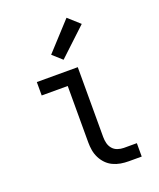

<svg xmlns="http://www.w3.org/2000/svg" viewBox="-142 -855 783 943"><g transform="rotate(-20 250.0 -383.5)"><path d="M366 0Q345 0 324.5 -3.5Q304 -7 285 -16Q266 -25 251.5 -40Q237 -55 227.5 -74Q218 -93 214.5 -113.5Q211 -134 211 -155V-450H75V-520H289V-155Q289 -138 293 -122Q297 -106 307.5 -93.5Q318 -81 334 -75.5Q350 -70 366 -70H434V0ZM236 -578 187 -622 320 -767 380 -713Z"/></g></svg>

Font: Iosevka Gothic
Style: Regular
Weight: 400
Monospace: yes
Designer: Belleve Invis
Foundry: Belleve Invis
Version: Version 15.5.1; ttfautohint (v1.8.4)